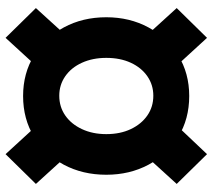

<svg xmlns="http://www.w3.org/2000/svg" viewBox="-57 -680 764 690"><g transform="rotate(90 325.0 -335.0)"><path d="M141 -443 9 -588 116 -697 259 -541ZM116 27 9 -82 141 -227 259 -129ZM534 27 391 -129 509 -227 641 -82ZM509 -443 391 -546 534 -697 641 -588ZM325 -36Q243 -36 179 -75.5Q115 -115 78.5 -182.5Q42 -250 42 -335Q42 -419 78.5 -486.5Q115 -554 179 -593.5Q243 -633 325 -633Q408 -633 472 -593.5Q536 -554 572 -486.5Q608 -419 608 -335Q608 -250 572 -182.5Q536 -115 472 -75.5Q408 -36 325 -36ZM324 -166Q364 -166 395 -187.5Q426 -209 444 -247.5Q462 -286 462 -335Q462 -385 444 -423Q426 -461 395 -482.5Q364 -504 324 -504Q285 -504 254 -482.5Q223 -461 205.5 -423Q188 -385 188 -335Q188 -286 205.5 -247.5Q223 -209 254 -187.5Q285 -166 324 -166Z"/></g></svg>

Font: Azeret Mono
Style: Bold
Weight: 700
Designer: Martin Vácha
Foundry: Displaay
Version: Version 1.002